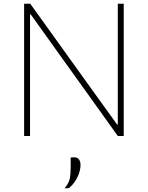

<svg xmlns="http://www.w3.org/2000/svg" viewBox="-20 -733 797 1035"><path d="M110 0Q110 -61 110 -117Q110 -173 110 -238V-475Q110 -540.5 110 -596.5Q110 -652.5 110 -713H143Q217.5 -609.5 287.8 -511.5Q358 -413.5 426 -319L611 -62H615V-475Q615 -540.5 615 -596.5Q615 -652.5 615 -713H647Q647 -652.5 647 -596.5Q647 -540.5 647 -475V-238Q647 -173 647 -117Q647 -61 647 0H615Q553 -87 483.8 -183.5Q414.5 -280 331 -396.5L146 -655H142V-238Q142 -173 142 -117Q142 -61 142 0ZM328 282Q350.5 255.5 355.8 231.2Q361 207 361 165Q361 153 361 140.5Q361 128 361 116L382 115Q398.5 115.5 406.2 127Q414 138.5 414 156Q414 177.5 406 201Q398 224.5 383.8 245.5Q369.5 266.5 351 281Z"/></svg>

Font: Commissioner Thin
Style: Regular
Weight: 100
Designer: Kostas Bartsokas
Foundry: Kostas Bartsokas
Version: Version 1.001;gftools[0.9.23]